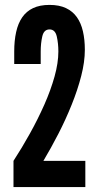

<svg xmlns="http://www.w3.org/2000/svg" viewBox="-20 -763 403 783"><path d="M35 0V-107Q69.5 -160 102 -218.5Q134.5 -277 160.8 -336.2Q187 -395.5 202.5 -451Q218 -506.5 218 -553Q218 -586 211.5 -614.5Q205 -643 182 -643Q159 -643 152.5 -614.8Q146 -586.5 146 -553V-502H38V-553Q38 -597 45.8 -632.2Q53.5 -667.5 70.5 -692.2Q87.5 -717 115 -730Q142.5 -743 182 -743Q221.5 -743 249 -730Q276.5 -717 293.5 -693Q310.5 -669 318.2 -635.2Q326 -601.5 326 -560Q326 -510.5 311.2 -453.2Q296.5 -396 272.2 -335.8Q248 -275.5 218 -217.2Q188 -159 157 -107H328V0Z"/></svg>

Font: League Gothic
Style: Regular
Weight: 400
Designer: The League of Moveable Type
Version: Version 2.001